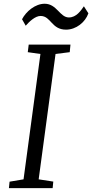

<svg xmlns="http://www.w3.org/2000/svg" viewBox="-20 -979 480 999"><path d="M26.4 0H253.9L257.3 -34.2L181.2 -45.9L269 -698.2L342.8 -707.5L346.7 -747.1H129.4L124.5 -707.5L190.4 -698.2L102.5 -45.9L29.8 -33.7ZM113.8 -845.2C131.8 -866.2 163.6 -896.5 191.9 -896C246.1 -895 247.6 -824.7 323.7 -824.7C376 -824.7 423.8 -863.3 439.9 -909.7L416.5 -946.3C400.9 -923.8 377.4 -888.2 338.4 -888.2C291 -888.2 275.9 -959.5 212.4 -959.5C163.1 -959.5 115.7 -919.4 94.7 -878.9Z"/></svg>

Font: Merriweather
Style: Light Italic
Weight: 300
Italic angle: -7.5°
Designer: Eben Sorkin
Foundry: Eben Sorkin
Version: Version 1.001